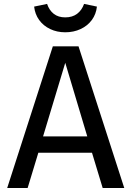

<svg xmlns="http://www.w3.org/2000/svg" viewBox="-20 -938 655 958"><path d="M492.3 0 439 -175.9H171.3L117.9 0H15.9L243.6 -706.7H371.8L600 0ZM305.6 -624.6 194.9 -257.4H415.4ZM150.3 -905.1 214.9 -918.5Q225.6 -886.7 248.2 -869Q270.8 -851.3 305.6 -851.3Q341 -851.3 364.6 -869Q388.2 -886.7 399.5 -918.5L463.6 -905.1Q459.5 -867.2 438.2 -838.2Q416.9 -809.2 382.3 -793.1Q347.7 -776.9 305.6 -776.9Q264.1 -776.9 230.3 -793.1Q196.4 -809.2 175.4 -838.2Q154.4 -867.2 150.3 -905.1Z"/></svg>

Font: Fira Code Fixed Retina
Style: Regular
Weight: 450
Monospace: yes
Designer: Carrois Corporate, Edenspiekermann AG, Nikita Prokopov
Foundry: Carrois Corporate, Edenspiekermann AG, Nikita Prokopov
Version: Version 5.002